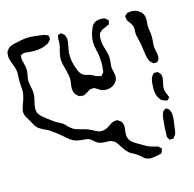

<svg xmlns="http://www.w3.org/2000/svg" viewBox="-110 -822 987 979"><g transform="rotate(-15 383.0 -332.5)"><path d="M576 45Q573 45 568.5 45.5Q564 46 559 45Q548 43 538 37Q536 36 532.5 32Q529 28 526 26Q512 14 504 9Q497 4 485.5 -1.5Q474 -7 467 -13Q455 -23 444 -39.5Q433 -56 430 -61Q419 -78 410 -85Q408 -86 400 -89Q398 -90 395 -91.5Q392 -93 390 -93Q385 -94 374 -94Q370 -94 359.5 -94.5Q349 -95 340.5 -97Q332 -99 325 -103Q317 -107 308 -116Q298 -126 291 -129Q282 -133 268.5 -134Q255 -135 249 -136Q224 -138 207 -147Q194 -153 181 -164.5Q168 -176 164 -180Q134 -206 103 -226Q99 -229 82 -236Q79 -238 66.5 -244.5Q54 -251 46 -259Q39 -266 32.5 -278.5Q26 -291 22 -298Q19 -303 11.5 -315Q4 -327 1 -337Q-1 -345 -1 -351Q-1 -364 10 -393Q25 -432 25 -459Q25 -467 23 -485L22 -509Q22 -519 23 -534Q24 -549 23 -559Q22 -568 18 -581Q15 -591 10 -603Q3 -622 0.5 -633Q-2 -644 0 -657L2 -668Q3 -671 5 -673Q7 -675 8 -676Q13 -684 15 -685Q20 -690 34 -695Q43 -699 67 -703Q99 -711 127 -711Q153 -711 183 -706Q205 -704 215 -699Q224 -696 226 -694Q227 -692 227 -683Q230 -678 228 -674Q228 -673 223 -668L214 -657L204 -652Q178 -637 135 -637Q118 -637 110 -638Q104 -638 90 -640L82 -641Q80 -641 77 -639.5Q74 -638 72 -637Q70 -636 68 -635.5Q66 -635 64 -634Q63 -633 63.5 -631Q64 -629 63 -628Q63 -621 62 -617V-614Q62 -609 66 -595Q72 -573 73 -560V-546Q73 -544 70 -526Q66 -508 66 -501Q66 -492 68 -481Q70 -470 71 -465Q76 -445 76 -428Q76 -415 70 -389Q63 -364 64 -345Q64 -337 65 -334Q69 -322 76 -315Q82 -307 103 -291Q111 -285 123.5 -275.5Q136 -266 145 -260L177 -243Q189 -235 197 -225Q201 -222 205 -217.5Q209 -213 215 -209Q227 -199 243.5 -194.5Q260 -190 263 -189Q279 -186 294 -180Q303 -177 319 -169Q331 -162 343 -157Q345 -156 348 -155Q351 -154 354 -154Q375 -151 395 -163Q402 -167 407.5 -171Q413 -175 418 -178Q420 -179 423.5 -181Q427 -183 432 -185Q435 -186 438 -185.5Q441 -185 444 -186Q446 -186 449 -186.5Q452 -187 453 -186L460 -181Q462 -180 465 -178.5Q468 -177 471 -174Q476 -167 479 -154Q480 -151 480 -145Q480 -139 478 -126.5Q476 -114 476 -107Q476 -86 486 -72Q494 -61 507.5 -53Q521 -45 524 -43Q533 -38 549 -28.5Q565 -19 577 -14L606 -6Q608 -5 612.5 -4.5Q617 -4 619 -3Q622 -1 625 2.5Q628 6 631 8Q632 9 633 10Q634 11 635 12Q635 14 633 18Q631 31 623 37Q596 44 576 45ZM269 -656Q269 -668 271 -675Q271 -681 273 -683Q274 -684 276.5 -684.5Q279 -685 280 -686Q282 -686 285 -687.5Q288 -689 290 -689Q292 -688 293.5 -686Q295 -684 297 -683L306 -676Q311 -668 313 -655Q315 -642 309 -614Q305 -598 304 -590Q303 -584 303 -572Q303 -535 318 -495Q327 -471 336 -463Q345 -454 361 -450Q377 -446 383 -444Q389 -441 400.5 -434.5Q412 -428 422 -427L433 -425Q435 -426 437.5 -430Q440 -434 441 -435L447 -441Q448 -444 448 -452Q451 -470 451 -487Q451 -494 450 -506.5Q449 -519 448 -528Q447 -543 442 -558Q436 -586 436 -602Q436 -634 449 -665Q456 -685 465 -693Q474 -702 488 -705Q502 -708 515 -706L526 -704Q528 -703 531.5 -699Q535 -695 538 -693Q539 -693 540.5 -691.5Q542 -690 542 -689Q543 -688 542 -686.5Q541 -685 541 -684Q540 -682 539.5 -676.5Q539 -671 538 -670Q535 -667 528 -665Q519 -660 511 -657L498 -652Q496 -651 488 -643Q482 -637 482 -637Q480 -633 480 -629Q477 -619 477 -610Q477 -589 481 -572Q485 -556 488 -548Q489 -545 493 -531Q497 -517 497 -504L496 -481Q492 -460 495 -444Q496 -438 499 -425.5Q502 -413 502 -405Q502 -382 482 -365Q463 -351 438 -351Q427 -351 418 -354Q412 -356 403.5 -361.5Q395 -367 390 -370Q388 -371 385 -373Q382 -375 380 -375Q379 -376 376 -375.5Q373 -375 372 -375Q362 -375 358 -374Q358 -374 349 -368Q342 -363 336.5 -360.5Q331 -358 328 -356L320 -352Q314 -352 306 -354H300Q296 -354 287 -363Q280 -368 276 -377Q275 -380 274 -382.5Q273 -385 272 -387Q270 -399 270 -403Q270 -416 273 -428Q275 -444 275 -452Q275 -466 265 -506Q254 -543 254 -562Q254 -573 257 -586.5Q260 -600 261 -604Q268 -626 269 -644ZM682 -453Q678 -467 674 -497L671 -522L665 -549Q657 -579 657 -593L658 -612Q658 -623 655 -630Q652 -639 637 -658Q631 -667 631 -667Q630 -670 630 -678Q630 -680 629 -684Q628 -688 629 -689Q629 -690 631.5 -691.5Q634 -693 635 -694L644 -702Q647 -703 655 -703L666 -704Q694 -704 714 -684Q715 -682 717.5 -680Q720 -678 721 -676Q729 -663 729 -645Q729 -637 728 -628.5Q727 -620 727 -612Q727 -602 728 -594.5Q729 -587 730 -582Q733 -567 733 -551L732 -530Q730 -516 730 -508Q730 -496 734 -476Q738 -460 738 -450V-441Q738 -434 729 -423Q728 -422 728 -421Q728 -420 726 -419Q724 -418 722.5 -418.5Q721 -419 720 -419Q718 -419 713 -418.5Q708 -418 706 -419Q705 -419 701 -423Q689 -435 689 -435ZM697 -227Q694 -229 692.5 -231.5Q691 -234 690 -235Q672 -256 672 -293Q672 -306 674 -326Q676 -344 681 -353Q681 -353 687 -362Q688 -363 690 -365.5Q692 -368 694 -370Q695 -371 699.5 -370.5Q704 -370 706 -370L714 -371Q714 -371 720 -365Q727 -358 729 -355L731 -344L732 -334Q732 -333 729 -318Q723 -294 723 -283Q723 -275 724 -271Q725 -264 735 -240Q735 -238 737 -235Q739 -232 738 -230L736 -228Q735 -227 732 -223Q729 -219 727 -218H724Q722 -218 714 -220Q700 -225 697 -227ZM731 -147Q732 -143 732 -134Q732 -122 729.5 -105Q727 -88 726 -79Q725 -74 723.5 -61Q722 -48 718 -39Q718 -39 709 -27L706 -22Q703 -21 698 -21.5Q693 -22 691 -22Q690 -21 687 -21Q684 -21 683 -23Q682 -25 682 -26Q681 -28 678.5 -31.5Q676 -35 675 -39V-42Q675 -67 676 -79L678 -103Q680 -140 686 -158Q689 -167 690 -168Q691 -170 699 -175Q704 -180 705 -180Q706 -181 707.5 -179.5Q709 -178 710 -178Q711 -178 716.5 -175Q722 -172 726 -164Q729 -156 731 -147Z"/></g></svg>

Font: Rubik-Burned
Style: Regular
Weight: 400
Designer: NaN (generative design), Hubert & Fischer (Rubik source font outlines)
Foundry: NaN, Hubert & Fischer
Version: Version 1.000